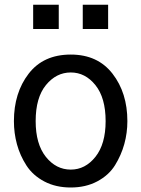

<svg xmlns="http://www.w3.org/2000/svg" viewBox="-20 -791 608 828"><path d="M123 -666V-770.5H233.4V-666ZM336.9 -666V-770.5H446.3V-666ZM133.8 -268.6Q133.8 -169.9 177.7 -114.7Q221.7 -59.6 285.2 -59.6Q347.7 -59.6 391.6 -114.7Q435.5 -169.9 435.5 -268.6Q435.5 -369.1 391.6 -423.8Q347.7 -478.5 285.2 -478.5Q222.7 -478.5 178.2 -424.3Q133.8 -370.1 133.8 -268.6ZM40 -268.6Q40 -390.6 103.5 -473.1Q167 -555.7 285.2 -555.7Q401.4 -555.7 465.3 -473.1Q529.3 -390.6 529.3 -268.6Q529.3 -217.8 516.1 -169.9Q502.9 -122.1 476.1 -78.6Q449.2 -35.2 399.4 -8.8Q349.6 17.6 285.2 17.6Q220.7 17.6 171.4 -8.3Q122.1 -34.2 94.2 -77.1Q66.4 -120.1 53.2 -168.5Q40 -216.8 40 -268.6Z"/></svg>

Font: Gothic A1 Medium
Style: Regular
Weight: 500
Designer: HanYang I&C Co.,Ltd.
Foundry: HanYang I&C Co.,Ltd.
Version: Version 2.50